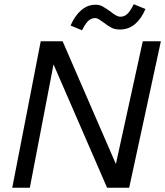

<svg xmlns="http://www.w3.org/2000/svg" viewBox="-20 -881 775 901"><path d="M37.5 0ZM120 0 231.2 -578.8 482.5 0H586.2L735 -687.5H650L523.8 -111.2L273.8 -687.5H171.2L37.5 0ZM497.5 -827.5Q527.5 -802.5 545 -802.5Q565 -802.5 579.4 -817.5Q593.8 -832.5 607.5 -861.2L662.5 -838.8Q643.8 -793.8 613.8 -768.1Q583.8 -742.5 542.5 -742.5Q520 -742.5 503.8 -750.6Q487.5 -758.8 465 -776.2Q455 -783.8 445 -790Q435 -796.2 426.2 -796.2Q407.5 -796.2 393.1 -781.9Q378.8 -767.5 365 -738.8L311.2 -761.2Q331.2 -807.5 361.2 -833.1Q391.2 -858.8 428.8 -858.8Q447.5 -858.8 461.9 -850.6Q476.2 -842.5 497.5 -827.5Z"/></svg>

Font: Cambay
Style: Italic
Weight: 400
Italic angle: -11°
Designer: Pooja Saxena
Foundry: Pooja Saxena
Version: Version 1.019;PS 001.019;hotconv 1.0.70;makeotf.lib2.5.58329